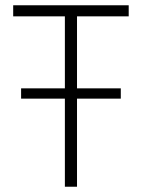

<svg xmlns="http://www.w3.org/2000/svg" viewBox="-20 -708 538 728"><path d="M60 -334V-373H438V-334ZM226 0V-646H30V-688H468V-646H272V0Z"/></svg>

Font: Saira SemiCondensed ExtraLight
Style: Regular
Weight: 250
Width: 4
Designer: Hector Gatti with collaboration of the Omnibus-Type team
Foundry: Omnibus-Type
Version: Version 1.101